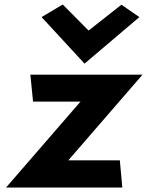

<svg xmlns="http://www.w3.org/2000/svg" viewBox="-20 -824 654 854"><path d="M165 -748 356 -541 600 -748 520 -803 374 -688 259 -804ZM524 10 513 -111H284L614 -492H115L127 -372H338L7 10Z"/></svg>

Font: Bluebird
Style: SfBdObl
Weight: 700
Designer: Jasper
Foundry: Cannot Into Space Fonts
Version: Version 0.98